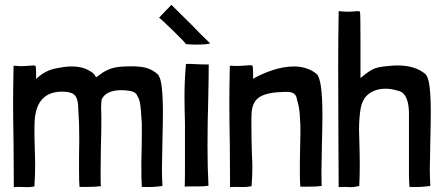

<svg xmlns="http://www.w3.org/2000/svg" viewBox="-20 -769 1829 792"><path d="M118 -499Q110 -499 102 -498Q94 -497 89 -497L67 -496Q62 -496 36 -498Q34 -394 34 -346Q34 -287 36 -169L37 3Q46 2 61 2L94 3Q107 3 122 0V-4Q125 -48 125 -89L124 -138Q122 -196 122 -228Q122 -257 123 -272Q131 -391 237 -391Q275 -391 289 -375.5Q303 -360 303 -318Q307 -265 307 -196L306 -122V-69Q306 -18 308 2H339Q375 2 396 -1Q395 -17 395 -54L396 -154Q398 -224 398 -258V-295L397 -323Q397 -336 399 -358Q408 -378 429 -387.5Q450 -397 479 -397Q498 -397 508 -395Q541 -392 547 -372Q556 -359 559 -334Q562 -309 563 -288Q564 -267 565 -259V-217Q565 -175 563 -97Q563 -25 565 2Q614 4 650 -2Q648 -42 648 -70Q648 -104 650 -184Q652 -266 652 -304Q652 -371 647 -412Q642 -453 629 -464Q606 -484 577.5 -490.5Q549 -497 499 -495Q457 -494 433.5 -484.5Q410 -475 396.5 -464.5Q383 -454 376 -450Q369 -468 347 -478Q319 -495 276 -495Q252 -495 217 -488Q166 -480 129 -443V-468Q129 -485 127 -496Q127 -499 118 -499Z M747 -587Q773 -585 788 -585Q832 -585 847 -590Q812 -623 769 -668Q698 -739 687 -749L636 -696Q643 -692 693 -643.5Q743 -595 747 -587ZM747 -504Q741 -438 741 -369Q741 -331 743 -261V-177V-87Q743 -28 742 1Q746 0 764 0Q770 0 798 0Q826 0 840 -3Q836 -75 836 -167Q836 -265 839 -361Q841 -455 841 -500V-503Q805 -503 775 -505Q754 -506 747 -505Z M1012 -500Q1004 -500 996 -499Q988 -498 982 -498Q972 -497 956 -497Q940 -497 928 -498Q926 -394 926 -346Q926 -287 928 -169L929 3Q938 2 954 2Q962 2 980.5 2.5Q999 3 1018 -1V-5Q1021 -44 1021 -81Q1021 -99 1019 -137Q1017 -201 1017 -257Q1017 -293 1018 -306Q1022 -353 1054.5 -371Q1087 -389 1156 -390Q1202 -393 1205 -358Q1214 -331 1216.5 -296Q1219 -261 1219 -255Q1220 -227 1218 -162L1217 -98V-55Q1217 -15 1219 1H1252Q1288 1 1307 -2Q1306 -21 1306 -65Q1306 -99 1308 -175Q1310 -255 1310 -293Q1310 -443 1286 -464Q1251 -493 1196 -495Q1150 -495 1104 -479.5Q1058 -464 1024 -444V-469Q1024 -486 1022 -497Q1022 -500 1012 -500Z M1467 -598Q1467 -711 1465 -720Q1465 -723 1455 -723Q1447 -723 1439.5 -722Q1432 -721 1427 -721Q1408 -720 1377 -723Q1375 -605 1375 -493L1376 -187Q1377 -112 1377 3Q1386 2 1400 2L1430 3Q1442 3 1462 -2V-6Q1464 -35 1464 -89Q1464 -132 1462 -198L1461 -232Q1461 -285 1468 -323Q1476 -364 1503.5 -383.5Q1531 -403 1570 -403Q1592 -403 1613 -397Q1631 -393 1637 -389Q1665 -370 1667 -306V-110V-50Q1667 -28 1669 2Q1715 4 1755 -2Q1753 -42 1753 -70Q1753 -104 1755 -184Q1757 -266 1757 -304Q1757 -371 1752 -412Q1747 -453 1734 -464Q1693 -499 1620 -499Q1599 -499 1575 -496Q1535 -493 1514.5 -481.5Q1494 -470 1467 -447V-536Z"/></svg>

Font: Londrina Solid Light
Style: Regular
Weight: 300
Designer: Marcelo Magalhaes
Foundry: Marcelo Magalhães
Version: Version 1.002